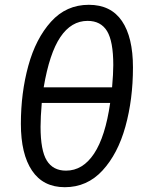

<svg xmlns="http://www.w3.org/2000/svg" viewBox="-20 -768 611 800"><path d="M534 -487Q534 -354 502.5 -240.5Q471 -127 407 -57.5Q343 12 250 12Q160 12 113.5 -57Q67 -126 67 -252Q67 -381 98 -494Q129 -607 192.5 -677.5Q256 -748 350 -748Q442 -748 488 -680.5Q534 -613 534 -487ZM162 -404H447Q452 -461 452 -497Q452 -596 426 -638.5Q400 -681 345 -681Q277 -681 231.5 -613.5Q186 -546 162 -404ZM154 -339Q149 -279 149 -240Q149 -141 175 -99Q201 -57 255 -57Q325 -57 372 -128Q419 -199 439 -339Z"/></svg>

Font: Fira Sans Book
Style: Italic
Weight: 350
Italic angle: -8°
Designer: bBox Type GmbH & Carrois Corporate GbR & Edenspiekermann AG
Foundry: bBox Type GmbH & Carrois Corporate GbR & Edenspiekermann AG
Version: Version 4.301